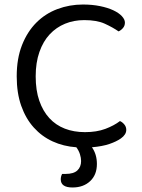

<svg xmlns="http://www.w3.org/2000/svg" viewBox="-20 -641 628 850"><path d="M505 -502Q479 -520 444 -536Q409 -552 353 -552Q307 -552 268 -536Q229 -520 200 -489Q171 -458 154.5 -411Q138 -364 138 -303Q138 -241 154 -195Q170 -149 198.5 -118Q227 -87 267 -71.5Q307 -56 356 -56Q408 -56 446.5 -70.5Q485 -85 511 -105Q521 -101 530 -90.5Q539 -80 539 -66Q539 -45 515 -28Q495 -14 464 -3.5Q433 7 387 11Q409 42 409 85Q409 133 379 161Q349 189 301 189Q249 189 249 153Q249 140 255 129H270Q306 129 322.5 113.5Q339 98 339 72Q339 58 334 42Q329 26 318 11Q261 7 213 -15Q165 -37 129.5 -76.5Q94 -116 74 -172.5Q54 -229 54 -303Q54 -382 77.5 -441.5Q101 -501 141 -541Q181 -581 234.5 -601Q288 -621 347 -621Q388 -621 422.5 -614Q457 -607 481.5 -595.5Q506 -584 519.5 -569.5Q533 -555 533 -541Q533 -527 524.5 -517Q516 -507 505 -502Z"/></svg>

Font: Baloo 2 Latin
Style: Regular
Weight: 400
Designer: Sarang Kulkarni and Ek Type
Foundry: Ek Type
Version: Version 1.001